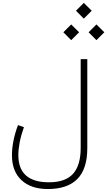

<svg xmlns="http://www.w3.org/2000/svg" viewBox="-20 -1022 723 1293"><path d="M491.7 -949.7 544.4 -1002.4 597.7 -949.7 544.4 -896.5ZM576.7 -804.7 629.4 -857.4 682.6 -804.7 629.4 -751.5ZM406.7 -804.7 459.5 -857.4 512.7 -804.7 459.5 -751.5ZM310.5 205.6Q419.9 205.6 471.7 148.7Q523.4 91.8 523.4 -26.4V-624H567.9V-24.9Q567.9 115.7 501 183.3Q434.1 251 302.2 251Q189 251 124.8 191.4Q60.5 131.8 60.5 23.4Q60.5 -21.5 70.3 -72.3Q80.1 -123 101.1 -179.7L141.1 -165.5Q122.1 -112.8 112.8 -64.7Q103.5 -16.6 103.5 22.5Q103.5 205.6 310.5 205.6Z"/></svg>

Font: Estedad-FD ExtraLight
Style: Regular
Weight: 200
Designer: Amin Abedi
Version: Version 7.3